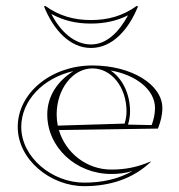

<svg xmlns="http://www.w3.org/2000/svg" viewBox="-20 -628 610 654"><path d="M290 -559.7C231.5 -559.7 181.2 -574.1 134 -608L130 -606C162.1 -526.3 218 -464.6 290 -464.6C362 -464.6 417.9 -526.3 450 -606L446 -608C398.8 -574.1 348.5 -559.7 290 -559.7ZM290 -547.7C335.8 -547.7 377.8 -556.7 416.2 -575.9C386 -520.2 344.2 -476.6 290 -476.6C233.9 -476.6 186.5 -519.3 154.8 -580.6C197.1 -557.3 240.6 -547.7 290 -547.7ZM229.9 -385.8C175.3 -351.4 141 -299.9 141 -238C141 -126.2 238.6 -35.4 358.9 -35.4C384.9 -35.4 406.9 -38.3 431.8 -45.6C382.8 -17.9 328.1 -5.9 266.8 -5.9C157.1 -5.9 52.4 -92.5 52.4 -195.6C52.4 -284.8 126.1 -362.2 229.9 -385.8ZM533 -260C533 -340 427.5 -405 295 -405C154.4 -405 40.4 -311.2 40.4 -195.6C40.4 -84.3 151.7 6.1 266.8 6.1C354.8 6.1 433 -19 494 -77L493 -78C449 -59 408.3 -50.4 358.9 -50.4C274.8 -50.4 203.4 -107.5 180.6 -185L518 -190C527.1 -213.7 533 -234.8 533 -260ZM356.9 -387.9C440.8 -373.5 508 -323.9 508 -260C508 -239.4 503.3 -220.3 496.6 -201.9L416 -203.6C420.2 -217.5 423 -232.9 423 -248C423 -308.3 397.3 -360.7 356.9 -387.9ZM176.8 -200.1C174.3 -212.3 173 -225 173 -238C173 -324.7 227.7 -395 295 -395C360.1 -395 411 -330.8 411 -248C411 -234.5 408.4 -220.1 404.5 -207Z"/></svg>

Font: SortefaxS01
Style: Medium
Weight: 500
Designer: gluk
Foundry: gluk
Version: Version 0.261